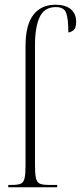

<svg xmlns="http://www.w3.org/2000/svg" viewBox="-20 -792 342 812"><path d="M15 0V-10H32Q57 -10 68.5 -15.5Q80 -21 84 -38.5Q88 -56 88 -92V-598Q88 -686 121 -729Q154 -772 214 -772Q257 -772 279.5 -753Q302 -734 302 -700Q302 -672 290 -663.5Q278 -655 269 -655Q269 -712 260 -737Q251 -762 216 -762Q167 -762 147.5 -719Q128 -676 128 -603V-92Q128 -56 132 -38.5Q136 -21 148 -15.5Q160 -10 184 -10H222V0Z"/></svg>

Font: Noto Serif Display ExtraCondensed ExtraLight
Style: Regular
Weight: 200
Width: 2
Designer: Monotype Design Team
Foundry: Monotype Imaging Inc.
Version: Version 2.009